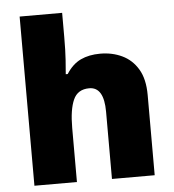

<svg xmlns="http://www.w3.org/2000/svg" viewBox="-54 -809 777 859"><g transform="rotate(-5 335.0 -380.0)"><path d="M65.9 0V-759.8H256.8V-651.9Q256.8 -589.8 253.9 -548.3Q251 -506.8 249 -484.9H257.8Q285.2 -527.8 322.5 -545.4Q359.9 -563 410.2 -563Q464.4 -563 508.3 -542Q552.7 -521 579.3 -476.6Q606 -432.1 606 -359.9V0H414.1V-301.8Q414.1 -413.1 348.1 -413.1Q295.9 -413.1 276.4 -369.1Q256.8 -325.2 256.8 -243.2V0Z"/></g></svg>

Font: Nokora Black
Style: Regular
Weight: 900
Designer: Danh Hong
Version: Version 8.000; ttfautohint (v1.8.3)